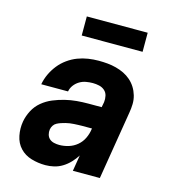

<svg xmlns="http://www.w3.org/2000/svg" viewBox="-109 -817 819 914"><g transform="rotate(15 300.0 -359.5)"><path d="M198 8Q162 8 128.5 -2Q95 -12 72.5 -36Q50 -60 43 -95Q36 -130 42 -165Q47 -193 61 -220Q75 -247 98.5 -266.5Q122 -286 150 -297.5Q178 -309 206.5 -316Q235 -323 263.5 -325.5Q292 -328 320 -328H386L391 -354Q393 -370 389.5 -385.5Q386 -401 374.5 -411Q363 -421 347.5 -424.5Q332 -428 316 -428Q300 -428 283 -425Q266 -422 251 -413Q236 -404 225.5 -390Q215 -376 212 -359H80Q85 -386 96.5 -410.5Q108 -435 125 -456.5Q142 -478 165 -494.5Q188 -511 213 -520.5Q238 -530 264 -534Q290 -538 316 -538Q338 -538 359.5 -536Q381 -534 402 -528.5Q423 -523 441.5 -514Q460 -505 475.5 -491.5Q491 -478 502 -460.5Q513 -443 519 -422.5Q525 -402 524.5 -380Q524 -358 520 -336L465 0H332L345 -79Q333 -60 317 -43Q301 -26 281.5 -14Q262 -2 240.5 3Q219 8 198 8ZM237 -102Q260 -102 283 -109Q306 -116 324.5 -131.5Q343 -147 353.5 -169Q364 -191 367 -214L368 -218H320Q310 -218 299.5 -217.5Q289 -217 279 -216.5Q269 -216 259 -214.5Q249 -213 239 -210.5Q229 -208 218.5 -204.5Q208 -201 198.5 -196Q189 -191 183 -182Q177 -173 175 -162Q173 -149 176.5 -136.5Q180 -124 189 -116Q198 -108 211 -105Q224 -102 237 -102ZM206 -633V-727H506V-633Z"/></g></svg>

Font: Iosevka Curly XBdExObl
Style: Regular
Weight: 800
Width: 7
Italic angle: -9°
Monospace: yes
Designer: Belleve Invis
Foundry: Belleve Invis
Version: Version 11.1.0; ttfautohint (v1.8.3)